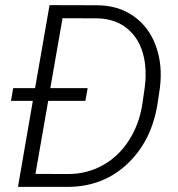

<svg xmlns="http://www.w3.org/2000/svg" viewBox="-20 -731 695 751"><path d="M50.3 0 108.4 -336.4H22.9L31.7 -386.2H117.2L173.8 -710.9L358.9 -710.4Q441.4 -710.4 502 -668.2Q562.5 -626 589.6 -551.5Q616.7 -477.1 605.5 -387.7L596.7 -328.6Q574.2 -180.7 478.5 -90.3Q382.8 0 243.7 0ZM314 -336.4H168.5L118.7 -50.8L245.6 -50.3Q320.3 -50.3 381.8 -84.5Q443.4 -118.7 483.6 -180.9Q523.9 -243.2 536.4 -321.5Q548.8 -399.9 549.6 -429.7Q550.3 -459.5 546.4 -487.3Q535.2 -565.4 486.8 -611.3Q438.5 -657.2 361.8 -659.2L224.6 -659.7L176.8 -386.2H322.8Z"/></svg>

Font: RobotoInd Light
Style: Italic
Weight: 300
Italic angle: -12°
Designer: Google
Version: Version 2.001151; 2014